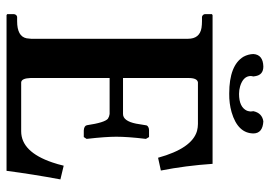

<svg xmlns="http://www.w3.org/2000/svg" viewBox="-142 -704 845 602"><g transform="rotate(90 281.0 -402.5)"><path d="M397.9 -774.9Q397.9 -725.1 331.1 -705.6Q303.7 -697.8 272.9 -698.2Q184.1 -698.2 157.2 -743.2Q149.4 -757.8 148.9 -773.9Q150.9 -804.2 188 -805.2Q214.4 -805.2 218.3 -779.8Q218.8 -776.4 219.2 -773.9Q219.2 -772.9 218.3 -769.5L217.8 -766.1Q217.8 -742.2 250 -732.4Q261.7 -729 273.9 -729Q315.4 -729 326.7 -753.9Q328.6 -759.8 329.1 -765.1Q329.1 -766.1 328.6 -770L328.1 -773.9Q334 -801.3 359.9 -805.2Q397 -803.2 397.9 -774.9ZM26.9 0 23.9 -2V-23.9Q25.4 -31.7 32.2 -33.2H45.9Q93.8 -33.2 99.6 -63Q100.6 -69.8 101.1 -77.1V-568.8Q101.1 -605.5 66.9 -611.3Q57.1 -612.8 45.9 -612.8H32.2Q25.4 -614.7 23.9 -621.1V-644L26.9 -646H493.2Q499 -561 514.2 -483.9L474.1 -475.1Q444.8 -581.5 390.1 -597.2Q378.9 -600.1 368.2 -600.1H237.8Q224.1 -598.1 224.1 -570.8V-365.2H336.9Q358.9 -365.2 367.2 -406.2Q369.1 -415.5 372.1 -436Q372.1 -443.4 382.8 -446.3Q385.7 -446.8 388.2 -446.8H409.2L415 -437Q408.2 -380.9 408.2 -344.2Q408.2 -310.1 415 -251L409.2 -242.2H388.2Q374 -243.2 372.1 -252Q363.8 -308.1 351.6 -317.9Q344.7 -322.3 336.9 -323.2H224.1V-75.2Q225.1 -46.9 237.8 -45.9H391.1Q455.6 -45.9 488.8 -143.6Q494.6 -160.6 499 -179.2L542 -168.9Q525.9 -82.5 515.1 0Z"/></g></svg>

Font: Linux Libertine O
Style: Semibold
Weight: 700
Designer: Philipp H. Poll
Foundry: Philipp H. Poll
Version: Version 5.0.0